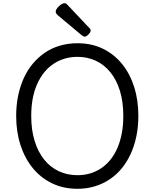

<svg xmlns="http://www.w3.org/2000/svg" viewBox="-20 -1160 965 1199"><path d="M464 19Q376 19 305.5 -15Q235 -49 185 -110Q135 -171 108 -254Q81 -337 81 -436Q81 -502 93 -561Q105 -620 128 -671Q151 -722 184.5 -762Q218 -802 260.5 -831Q303 -860 354.5 -875Q406 -890 464 -890Q551 -890 621 -856.5Q691 -823 741 -762Q791 -701 817.5 -618Q844 -535 844 -436Q844 -370 832 -311Q820 -252 797 -201Q774 -150 741 -109.5Q708 -69 665.5 -40.5Q623 -12 572.5 3.5Q522 19 464 19ZM464 -66Q506 -66 543 -77Q580 -88 612 -109.5Q644 -131 669.5 -162.5Q695 -194 713 -235.5Q731 -277 740.5 -327Q750 -377 750 -436Q750 -524 729 -592.5Q708 -661 669.5 -708.5Q631 -756 578.5 -780.5Q526 -805 464 -805Q422 -805 384.5 -794Q347 -783 314.5 -761.5Q282 -740 256.5 -708.5Q231 -677 212.5 -636Q194 -595 184.5 -545Q175 -495 175 -436Q175 -348 196.5 -279Q218 -210 256.5 -162.5Q295 -115 348 -90.5Q401 -66 464 -66ZM508 -931Q504 -931 499.5 -934Q495 -937 489 -941L343 -1063Q334 -1071 331 -1076Q328 -1081 328 -1088Q328 -1098 337.5 -1110Q347 -1122 360 -1131Q373 -1140 383 -1140Q389 -1140 393.5 -1137Q398 -1134 402 -1129L537 -986Q544 -980 545 -976.5Q546 -973 546 -969Q546 -959 532.5 -945Q519 -931 508 -931Z"/></svg>

Font: Playwrite IT Moderna
Style: Regular
Weight: 400
Designer: Veronika Burian, José Scaglione
Foundry: TypeTogether
Version: Version 1.002